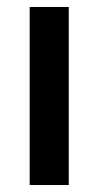

<svg xmlns="http://www.w3.org/2000/svg" viewBox="-20 -530 282 550"><path d="M65 0V-510H177V0Z"/></svg>

Font: Saira Semi Condensed Medium
Style: Regular
Weight: 500
Width: 4
Designer: Hector Gatti with collaboration of the Omnibus-Type team
Foundry: Omnibus-Type
Version: Version 1.001; ttfautohint (v1.8)